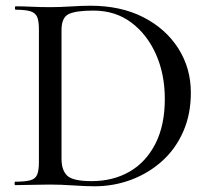

<svg xmlns="http://www.w3.org/2000/svg" viewBox="-20 -647 736 671"><path d="M310 4Q280 4 236 1Q192 -2 155 -2Q121 -2 89.5 -1Q58 0 33 0Q31 0 31 -6Q31 -12 33 -12Q68 -12 86 -17Q104 -22 110 -37Q116 -52 116 -81V-544Q116 -573 110 -587.5Q104 -602 86.5 -607.5Q69 -613 35 -613Q32 -613 32 -619Q32 -625 35 -625Q60 -625 90.5 -623.5Q121 -622 155 -622Q189 -622 228.5 -624.5Q268 -627 296 -627Q402 -627 480.5 -587Q559 -547 603 -478Q647 -409 647 -323Q647 -248 620.5 -187.5Q594 -127 547 -84.5Q500 -42 439 -19Q378 4 310 4ZM300 -14Q375 -14 432.5 -47Q490 -80 523 -144.5Q556 -209 556 -301Q556 -388 525 -457.5Q494 -527 438.5 -568.5Q383 -610 306 -610Q246 -610 220.5 -598Q195 -586 195 -542V-92Q195 -52 215 -33Q235 -14 300 -14Z"/></svg>

Font: Cormorant Medium
Style: Regular
Weight: 500
Designer: Christian Thalmann (Catharsis Fonts)
Foundry: Catharsis Fonts
Version: Version 4.000